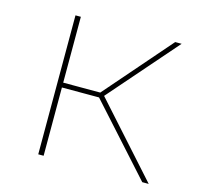

<svg xmlns="http://www.w3.org/2000/svg" viewBox="-82 -604 712 690"><g transform="rotate(15 274.0 -258.5)"><path d="M267 -263 285 -271 528 0H504ZM117 -517H137V0H117ZM130 -272H287V-254H130ZM267 -263 488 -517H512L285 -257Z"/></g></svg>

Font: iiserrat Thin
Style: Regular
Weight: 100
Designer: Akira Ohta
Foundry: Akira Ohta
Version: Version 1.200;Glyphs 3.3.1 (3343)